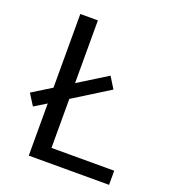

<svg xmlns="http://www.w3.org/2000/svg" viewBox="-129 -796 792 892"><g transform="rotate(20 267.0 -350.0)"><path d="M115.2 -335.9V-700.2H202.1V-390.1L345.2 -479L379.9 -422.9L202.1 -312V-69.8H512.2V0H115.2V-257.8L55.2 -221.2L20 -276.9Z"/></g></svg>

Font: Post Grotesk Regular
Style: Regular
Weight: 500
Version: 0.900; ttfautohint (v0.96) -l 8 -r 50 -G 200 -x 14 -w "gGD" 